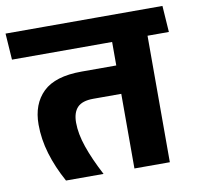

<svg xmlns="http://www.w3.org/2000/svg" viewBox="-98 -717 814 793"><g transform="rotate(-10 309.0 -320.5)"><path d="M551.5 -568H403V0H551.5ZM372 -530.5H641L633.5 -641H364.5ZM-17 -530.5H592.5L585 -641H-24.5ZM116 0H273.5Q237 -69.5 217.8 -125.5Q198.5 -181.5 198.5 -228Q198.5 -270.5 219 -291.8Q239.5 -313 285.5 -313H462V-432H257.5Q146.5 -432 95.5 -382.5Q44.5 -333 44.5 -247Q44.5 -186 63 -124.2Q81.5 -62.5 116 0Z"/></g></svg>

Font: Anek Devanagari
Style: Bold
Weight: 700
Designer: Kailash Malviya (Devanagari) & Yesha Goshar (Latin)
Foundry: Ek Type
Version: Version 1.003